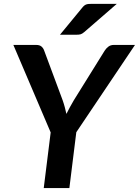

<svg xmlns="http://www.w3.org/2000/svg" viewBox="-20 -950 702 970"><path d="M365.5 -282 330.5 0H201L236 -281L47.5 -723H163Q180 -723 189.5 -715Q199 -707 203.5 -693.5L296.5 -443.5Q303 -425 307.5 -407.8Q312 -390.5 315.5 -374.5Q323.5 -391 332.8 -407.8Q342 -424.5 353 -443.5L508.5 -693.5Q515.5 -705 527 -714Q538.5 -723 554.5 -723H662ZM570 -930.5 405 -787.5Q394.5 -778.5 386.2 -776.5Q378 -774.5 365 -774.5H283L394.5 -910Q400 -917 405 -921.2Q410 -925.5 415.8 -927.5Q421.5 -929.5 428.2 -930Q435 -930.5 444 -930.5Z"/></svg>

Font: Lato 2
Style: Bold Italic
Weight: 700
Italic angle: -7°
Designer: Lukasz Dziedzic with Adam Twardoch and Botio Nikoltchev
Foundry: tyPoland Lukasz Dziedzic
Version: Version 2.015; 2015-08-06; http://www.latofonts.com/